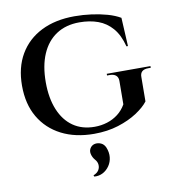

<svg xmlns="http://www.w3.org/2000/svg" viewBox="-91 -693 916 1008"><g transform="rotate(-10 367.0 -189.5)"><path d="M340 79Q350 67 365.5 65Q381 63 396 70Q411 77 419 95Q430 122 427.5 147.5Q425 173 411 193.5Q397 214 376 225Q355 236 330 234L327 227Q347 219 355.5 205.5Q364 192 362.5 176Q361 160 349 147Q336 132 332 113Q328 94 340 79ZM373 -613Q419 -613 463.5 -607Q508 -601 547 -590Q586 -579 615 -562L623 -410H615Q599 -472 567.5 -508.5Q536 -545 492 -561Q448 -577 393 -577Q321 -577 270 -543.5Q219 -510 192 -447.5Q165 -385 165 -297Q165 -213 190.5 -151Q216 -89 263.5 -56Q311 -23 378 -23Q413 -23 445 -33Q477 -43 503 -63Q529 -83 546 -113L547 -238Q547 -257 535.5 -267Q524 -277 502 -277H488V-286H721V-277H708Q663 -277 664 -237L663 -108Q642 -80 599.5 -52Q557 -24 498.5 -5.5Q440 13 369 13Q269 13 195 -25Q121 -63 80 -133Q39 -203 39 -301Q39 -398 80 -468Q121 -538 196 -575.5Q271 -613 373 -613Z"/></g></svg>

Font: Cinzel SemiBold
Style: Regular
Weight: 600
Designer: Natanael Gama
Version: Version 2.000